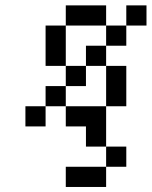

<svg xmlns="http://www.w3.org/2000/svg" viewBox="-20 -482 578 732"><path d="M230.8 -461.5H307.7V-384.6H230.8ZM307.7 -461.5H384.6V-384.6H307.7ZM461.5 -461.5H538.5V-384.6H461.5ZM384.6 -384.6H461.5V-307.7H384.6ZM307.7 -307.7H384.6V-230.8H307.7ZM230.8 -230.8H307.7V-153.8H230.8ZM153.8 -153.8H230.8V-76.9H153.8ZM76.9 -76.9H153.8V0H76.9ZM153.8 -384.6H230.8V-307.7H153.8ZM153.8 -307.7H230.8V-230.8H153.8ZM384.6 -230.8H461.5V-153.8H384.6ZM384.6 -153.8H461.5V-76.9H384.6ZM307.7 -76.9H384.6V0H307.7ZM230.8 -76.9H307.7V0H230.8ZM307.7 0H384.6V76.9H307.7ZM384.6 76.9H461.5V153.8H384.6ZM307.7 153.8H384.6V230.8H307.7ZM230.8 153.8H307.7V230.8H230.8Z"/></svg>

Font: Jacquarda Bastarda 9
Style: Regular
Weight: 400
Designer: Sarah Cadigan-Fried
Version: Version 1.000; ttfautohint (v1.8.4.7-5d5b)